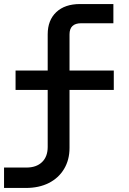

<svg xmlns="http://www.w3.org/2000/svg" viewBox="-20 -750 640 950"><path d="M0 180V79H111Q160 79 188 52Q216 25 216 -23V-305H57V-401H216V-580Q216 -650 258.5 -690Q301 -730 376 -730H541V-635H382Q324 -635 324 -580V-401H543V-305H324V-18Q324 41 297 86Q270 131 221.5 155.5Q173 180 108 180Z"/></svg>

Font: JetBrains Mono NL SemiBold
Style: Regular
Weight: 600
Designer: Philipp Nurullin, Konstantin Bulenkov
Foundry: JetBrains
Version: Version 2.304; ttfautohint (v1.8.4.7-5d5b)